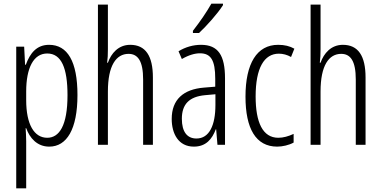

<svg xmlns="http://www.w3.org/2000/svg" viewBox="-20 -785 2068 1041"><path d="M246 -542C179 -542 143 -497 120 -434H116L111 -532H68V236H122V-19C122 -45 120 -70 119 -90H122C141 -37 181 10 247 10C342 10 400 -84 400 -270C400 -452 346 -542 246 -542ZM236 -495C313 -495 346 -416 346 -269C346 -103 301 -38 236 -38C165 -38 122 -111 122 -242V-289C122 -417 162 -495 236 -495Z M565 -519V-760H511V0H565V-289C565 -430 610 -493 677 -493C727 -493 756 -455 756 -354V0H809V-365C809 -482 769 -542 686 -542C622 -542 583 -496 565 -445H561C564 -468 565 -489 565 -519Z M1189 -757V-765H1126C1098 -716 1067 -671 1026 -618V-606H1059C1099 -643 1160 -711 1189 -757ZM1070 -542C1028 -542 985 -530 948 -507L966 -465C1004 -487 1037 -496 1064 -496C1123 -496 1147 -459 1147 -358V-315L1086 -310C974 -301 911 -245 911 -140C911 -61 947 10 1031 10C1097 10 1130 -31 1150 -84H1152L1159 0H1200V-360C1200 -485 1163 -542 1070 -542ZM1092 -269 1148 -274V-216C1148 -106 1115 -34 1045 -34C995 -34 966 -70 966 -141C966 -220 1006 -261 1092 -269Z M1483 10C1511 10 1547 2 1572 -12V-59C1544 -46 1516 -38 1489 -38C1404 -38 1366 -122 1366 -262C1366 -416 1412 -494 1492 -494C1514 -494 1537 -488 1558 -476L1576 -521C1551 -535 1523 -542 1488 -542C1373 -542 1311 -441 1311 -261C1311 -88 1367 10 1483 10Z M1718 -519V-760H1664V0H1718V-289C1718 -430 1763 -493 1830 -493C1880 -493 1909 -455 1909 -354V0H1962V-365C1962 -482 1922 -542 1839 -542C1775 -542 1736 -496 1718 -445H1714C1717 -468 1718 -489 1718 -519Z"/></svg>

Font: Noto Sans Gujarati UI ExtraCondensed Light
Style: Regular
Weight: 300
Width: 2
Designer: Jelle Bosma - Monotype Design Team, Universal Thirst
Foundry: Monotype Imaging Inc.
Version: Version 2.106